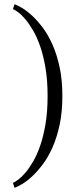

<svg xmlns="http://www.w3.org/2000/svg" viewBox="-20 -834 375 908"><path d="M48.8 -814Q63 -809.1 85.4 -795.7Q107.9 -782.2 132.8 -759Q157.7 -735.8 183.1 -701.9Q208.5 -668 229 -621.3Q249.5 -574.7 262.2 -514.9Q274.9 -455.1 274.9 -379.9Q274.9 -304.7 262.2 -244.9Q249.5 -185.1 229 -138.4Q208.5 -91.8 183.1 -57.9Q157.7 -23.9 132.8 -0.7Q107.9 22.5 85.4 35.9Q63 49.3 48.8 54.2L41 30.8Q50.3 27.3 66.2 15.6Q82 3.9 100.1 -17.3Q118.2 -38.6 137 -70.8Q155.8 -103 170.9 -147.5Q186 -191.9 195.6 -249.8Q205.1 -307.6 205.1 -379.9Q205.1 -452.1 195.6 -510Q186 -567.9 170.9 -612.3Q155.8 -656.7 137 -689Q118.2 -721.2 100.1 -742.7Q82 -764.2 66.2 -775.9Q50.3 -787.6 41 -791Z"/></svg>

Font: Rochester
Style: Regular
Weight: 400
Version: Version 1.006